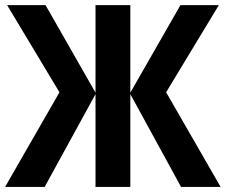

<svg xmlns="http://www.w3.org/2000/svg" viewBox="-24 -734 886 754"><path d="M209.5 -371.6 3.9 -713.9H154.8L351.1 -370.1V-713.9H487.8V-370.1L684.6 -713.9H835.4L628.4 -371.6L842.3 0H687L487.8 -364.3V0H351.1V-364.3L151.4 0H-3.9Z"/></svg>

Font: Open Sans SemiCondensed
Style: Bold
Weight: 700
Width: 4
Designer: Monotype Design Team
Foundry: Monotype Imaging Inc.
Version: Version 3.003